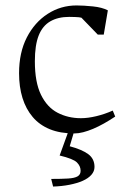

<svg xmlns="http://www.w3.org/2000/svg" viewBox="-20 -480 475 705"><path d="M253 10Q201 10 163 -5.5Q125 -21 100 -50.5Q75 -80 62.5 -120.5Q50 -161 50 -211Q50 -287 78.5 -342.5Q107 -398 155 -429Q203 -460 261 -460Q287 -460 321 -456.5Q355 -453 376 -442L361 -353H339L279 -415Q272 -417 256 -417.5Q240 -418 234 -418Q193 -418 164.5 -401.5Q136 -385 122 -349.5Q108 -314 108 -255Q108 -178 130.5 -132Q153 -86 191.5 -66Q230 -46 277 -46Q303 -46 334 -53.5Q365 -61 394 -74L403 -52Q382 -38 361.5 -26.5Q341 -15 322 -7Q303 1 285.5 5.5Q268 10 253 10ZM175 205 168 177Q206 177 230 175.5Q254 174 265 167.5Q276 161 276 147Q276 130 262.5 116.5Q249 103 199 91L232 0H253L236 57Q281 69 304 86Q327 103 327 133Q327 149 315.5 162Q304 175 283.5 184Q263 193 235 198.5Q207 204 175 205Z"/></svg>

Font: Ancizar Serif Light
Style: Regular
Weight: 300
Designer: Cesar Puertas, Viviana Monsalve, Julian Moncada, Julian Prieto, Jose Castro, Felipe Aragon, Mariel Hernandez, Sara Alarc
Version: Version 8.100